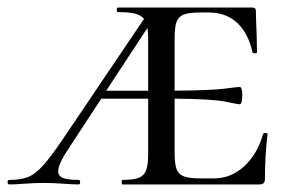

<svg xmlns="http://www.w3.org/2000/svg" viewBox="-54 -488 767 508"><path d="M654 -133Q647 -79 647 -15Q647 -7 643.5 -3.5Q640 0 632 0H270Q268 0 268 -6Q268 -12 270 -12Q299 -12 313 -17.5Q327 -23 332.5 -37Q338 -51 338 -81V-227H214L136 -108Q117 -80 108.5 -63Q100 -46 100 -35Q100 -22 113 -17Q126 -12 154 -12Q158 -12 158 -6Q158 0 154 0Q139 0 113 -2Q85 -4 61 -4Q39 -4 11 -2Q-13 0 -29 0Q-34 0 -34 -6Q-34 -12 -29 -12Q1 -12 20 -19.5Q39 -27 59 -49Q79 -71 111 -118L327 -438Q319 -448 303 -452Q287 -456 258 -456Q255 -456 255 -462Q255 -468 258 -468H614Q623 -468 623 -460Q623 -440 625 -398L626 -350Q626 -347 620.5 -347Q615 -347 614 -350Q603 -400 573.5 -427.5Q544 -455 498 -455H477Q446 -455 432 -449.5Q418 -444 413 -430Q408 -416 408 -386V-248Q507 -249 541 -253.5Q575 -258 580 -258Q587 -258 587 -236Q587 -212 580 -212Q576 -212 542.5 -219Q509 -226 408 -227V-85Q408 -55 413 -41Q418 -27 432 -21.5Q446 -16 477 -16H512Q557 -16 592 -48Q627 -80 642 -133Q643 -136 648.5 -136Q654 -136 654 -133ZM338 -248V-387Q338 -400 336 -414L227 -248Z"/></svg>

Font: Cormorant SC Medium
Style: Regular
Weight: 500
Designer: Christian Thalmann (Catharsis Fonts)
Version: Version 3.000